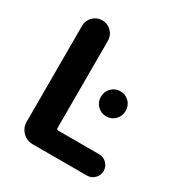

<svg xmlns="http://www.w3.org/2000/svg" viewBox="-170 -884 945 992"><g transform="rotate(30 302.0 -388.0)"><path d="M346.7 -408.2V-410.2Q346.7 -441.4 368.2 -462.9Q389.6 -484.4 420.4 -484.4Q451.2 -484.4 472.7 -462.9Q494.1 -441.4 494.1 -410.2V-408.2Q494.1 -377.9 472.7 -356.4Q451.2 -335 420.4 -335Q389.6 -335 368.2 -356.4Q346.7 -377.9 346.7 -408.2ZM233.4 -677.7V-157.2Q233.4 -147.5 243.2 -147.5H487.3Q513.7 -147.5 532.2 -128.9Q550.8 -110.4 550.8 -84Q550.8 -57.6 532.2 -39.1Q513.7 -20.5 487.3 -20.5H164.1Q128.9 -20.5 104 -45.4Q79.1 -70.3 79.1 -105.5V-677.7Q79.1 -710 101.6 -732.4Q124 -754.9 156.2 -754.9Q188.5 -754.9 210.9 -732.4Q233.4 -710 233.4 -677.7Z"/></g></svg>

Font: Gen Jyuu GothicX Bold
Style: Bold
Weight: 700
Designer: Ryoko NISHIZUKA (kana &amp; ideographs); Paul D. Hunt (Latin, Greek &amp; Cyrillic); Wenlong ZHANG (bopomofo); Sandoll C
Version: Version 1.058.20140828